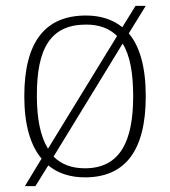

<svg xmlns="http://www.w3.org/2000/svg" viewBox="-20 -596 581 656"><path d="M122 -54 65 40H101L145 -31C177 -4 220 10 270 10C406 10 478 -79 478 -267C478 -366 458 -437 420 -482L478 -576H443L398 -503C366 -529 324 -543 274 -543C135 -543 63 -454 63 -267C63 -170 84 -99 122 -54ZM380 -473 144 -88C118 -130 106 -191 106 -267C105 -431 153 -512 274 -512C319 -512 354 -499 380 -473ZM270 -21C224 -21 189 -35 163 -61L399 -447C424 -407 435 -347 435 -267C435 -116 392 -21 270 -21Z"/></svg>

Font: Noto Serif Gurmukhi ExtraLight
Style: Regular
Weight: 200
Designer: Vaibhav Singh and the Monotype Design Team
Foundry: Monotype Imaging Inc.
Version: Version 2.004